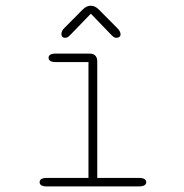

<svg xmlns="http://www.w3.org/2000/svg" viewBox="-20 -668 659 688"><path d="M148.5 0Q134.5 0 128.2 -4Q122 -8 122 -15Q122 -22.5 128.2 -26.5Q134.5 -30.5 148.5 -30.5H297V-445.5H180.5Q166.5 -445.5 160.2 -449.8Q154 -454 154 -461Q154 -468 160.2 -472Q166.5 -476 180.5 -476H300Q328.5 -476 328.5 -447.5V-30.5H477Q491 -30.5 497.5 -26.5Q504 -22.5 504 -15Q504 -8 497.5 -4Q491 0 477 0ZM400 -567.5Q412 -555.5 412 -545Q412 -539.5 408 -536Q404 -532.5 397.5 -532.5Q391 -532.5 386.5 -536Q382 -539.5 374.5 -547.5L305.5 -619L236 -547Q228.5 -539 224.2 -535.8Q220 -532.5 213 -532.5Q207 -532.5 203.5 -536.2Q200 -540 200 -546Q200 -557 210.5 -567.5L275.5 -633Q283.5 -641 290.5 -644.2Q297.5 -647.5 305 -647.5Q313 -647.5 320 -644.2Q327 -641 335 -633Z"/></svg>

Font: Sono ExtraLight
Style: Regular
Weight: 200
Designer: Tyler Finck
Foundry: Tyler Finck
Version: Version 2.112